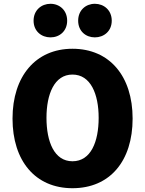

<svg xmlns="http://www.w3.org/2000/svg" viewBox="-20 -970 764 1012"><path d="M334 -861C334 -806 294 -773 246 -773C198 -773 157 -806 157 -861C157 -916 198 -950 246 -950C294 -950 334 -916 334 -861ZM569 -861C569 -806 528 -773 480 -773C432 -773 392 -806 392 -861C392 -916 432 -950 480 -950C528 -950 569 -916 569 -861ZM679 -345C679 -122 560 22 362 22C166 22 46 -122 46 -345C46 -568 168 -713 362 -713C558 -713 679 -568 679 -345ZM500 -349C500 -474 458 -577 362 -577C266 -577 225 -473 225 -349C225 -223 266 -120 362 -120C459 -120 500 -223 500 -349Z"/></svg>

Font: Repo ExtraBold
Style: Bold
Weight: 700
Designer: Stefan Peev
Foundry: Context Ltd
Version: Version 1.502